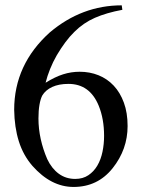

<svg xmlns="http://www.w3.org/2000/svg" viewBox="-20 -704 540 734"><path d="M357.4 -299.8Q323.2 -383.3 241.7 -383.3Q205.1 -383.3 179.7 -371.6Q154.3 -359.9 141.6 -338.9Q134.8 -325.7 130.9 -303.5Q127 -281.2 127 -251Q127 -211.9 135.7 -172.4Q144.5 -132.8 160.6 -95.7Q177.7 -59.6 204.8 -39.8Q231.9 -20 267.6 -20Q296.9 -20 317.9 -34.2Q338.9 -48.3 352.3 -71.3Q365.7 -94.2 371.8 -123.8Q377.9 -153.3 377.9 -184.6Q377.9 -249.5 357.4 -299.8ZM261.2 10.7Q175.3 10.7 104 -69.8Q68.8 -110.4 52 -163.8Q35.2 -217.3 34.2 -284.2Q34.2 -457.5 170.4 -580.1Q293 -683.6 445.3 -683.6L447.8 -666.5Q387.2 -655.3 343 -636Q298.8 -616.7 264.2 -582Q246.6 -564.9 229.7 -542.2Q212.9 -519.5 197.3 -493.2Q182.1 -466.8 171.4 -439.9Q160.6 -413.1 154.3 -387.7Q190.4 -410.2 221.2 -419.9Q252 -429.7 284.7 -429.7Q323.2 -429.7 356.7 -416.3Q390.1 -402.8 414.8 -376.5Q439.5 -350.1 453.6 -311.5Q467.8 -272.9 467.8 -222.2Q467.8 -132.8 410.6 -61Q353.5 10.7 261.2 10.7Z"/></svg>

Font: Dima Niloofar
Style: Regular
Weight: 400
Designer: R.Balvardi
Foundry: Dima Software Group
Version: Version 3.00;November 13, 2018;FontCreator 11.5.0.2427 64-bi